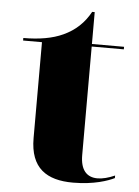

<svg xmlns="http://www.w3.org/2000/svg" viewBox="-50 -701 544 750"><g transform="rotate(5 222.0 -325.5)"><path d="M264 10C347 10 402 -10 426 -22V-32C401 -21 378 -15 358 -15C316 -15 291 -42 291 -100V-526H417V-536H291V-661H281C257 -617 223 -585 177 -564C136 -545 84 -536 22 -536V-526H96V-150C96 -32 161 10 264 10Z"/></g></svg>

Font: Noto Serif Display Black
Style: Regular
Weight: 900
Designer: Monotype Design Team
Foundry: Monotype Imaging Inc.
Version: Version 2.009